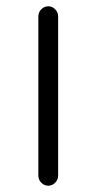

<svg xmlns="http://www.w3.org/2000/svg" viewBox="-20 -600 307 611"><path d="M165 -41Q165 -28 155.5 -18.5Q146 -9 133.5 -9Q121 -9 111.5 -18.5Q102 -28 102 -41V-548Q102 -561 111.5 -570.5Q121 -580 133.5 -580Q146 -580 155.5 -570.5Q165 -561 165 -548Z"/></svg>

Font: Kurewa Gothic CJK TC Regular
Style: Regular
Weight: 400
Designer: Max Yao
Foundry: Max-Everyday
Version: Version 1.071; ttfautohint (v1.8.3)